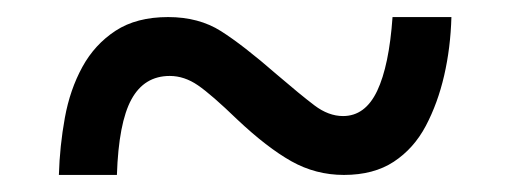

<svg xmlns="http://www.w3.org/2000/svg" viewBox="-20 -469 599 225"><path d="M49 -264Q50 -298 56 -331Q62 -364 76.5 -390.5Q91 -417 115.5 -433Q140 -449 177 -449Q213 -449 239 -432.5Q265 -416 304 -382Q332 -358 348.5 -345.5Q365 -333 382 -333Q408 -333 422 -362.5Q436 -392 440 -449H509Q508 -413 500.5 -380.5Q493 -348 479 -321.5Q465 -295 441.5 -279.5Q418 -264 383 -264Q350 -264 321.5 -280Q293 -296 258 -329Q228 -358 212 -369Q196 -380 179 -380Q149 -380 134 -352.5Q119 -325 117 -264Z"/></svg>

Font: Noto Nastaliq Urdu SemiBold
Style: Regular
Weight: 600
Version: Version 3.007